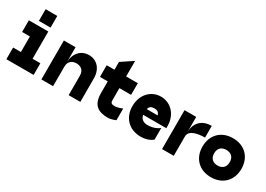

<svg xmlns="http://www.w3.org/2000/svg" viewBox="-5 -1418 2959 2136"><g transform="rotate(30 1475.0 -350.0)"><path d="M50 0H400V-150H300V-500H50V-350H150V-150H50ZM150 -550H300V-700H150Z M825 -500C725 -500 650 -425 650 -300V-500H500V0H650V-250C650 -325 700 -350 750 -350C800 -350 850 -325 850 -250V0H1000V-300C1000 -425 925 -500 825 -500Z M1350 0C1400 0 1450 -25 1450 -25V-175C1450 -175 1400 -150 1350 -150C1300 -150 1300 -175 1300 -200V-350H1450V-500H1300V-700L1150 -600V-500H1050V-350H1150V-200C1150 -50 1225 0 1350 0Z M1525 -250C1525 -100 1625 0 1775 0C1875 0 1925 -50 1925 -50V-200C1925 -200 1875 -150 1775 -150C1731 -150 1687 -169 1677 -225H1975V-250C1975 -400 1875 -500 1750 -500C1625 -500 1525 -400 1525 -250ZM1680 -300C1690 -337 1713 -350 1750 -350C1787 -350 1810 -337 1820 -300Z M2050 0H2200V-250C2200 -325 2300 -350 2400 -350V-500C2275 -500 2200 -425 2200 -300V-500H2050Z M2675 0C2825 0 2925 -100 2925 -250C2925 -400 2825 -500 2675 -500C2525 -500 2425 -400 2425 -250C2425 -100 2525 0 2675 0ZM2575 -250C2575 -325 2625 -350 2675 -350C2725 -350 2775 -325 2775 -250C2775 -175 2725 -150 2675 -150C2625 -150 2575 -175 2575 -250Z"/></g></svg>

Font: LS-VG5000 Bold
Style: Regular
Weight: 400
Designer: Justin Bihan, 2021
Foundry: Justin Bihan, 2021
Version: Version 1.000;Glyphs 3.1.2 (3151)